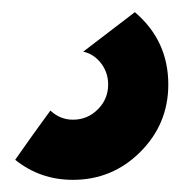

<svg xmlns="http://www.w3.org/2000/svg" viewBox="-20 -86 297 316"><path d="M202 -66 117 -1Q135 3 147 19Q158 34 158 53Q158 77 141 94Q124 111 100 111Q79 111 63 96Q63 96 48 116.5Q33 137 5 177Q46 210 100 210Q165 210 211 164Q257 118 257 53Q257 -19 202 -66Z"/></svg>

Font: Unageo
Style: Bold
Weight: 700
Designer: Richard Sepsi
Foundry: Richard Sepsi
Version: Version 2.000